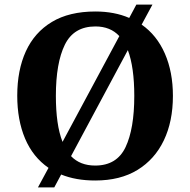

<svg xmlns="http://www.w3.org/2000/svg" viewBox="-20 -775 827 835"><path d="M191 -45Q123 -92 89 -172.5Q55 -253 55 -359Q55 -470 92.5 -552Q130 -634 205.5 -679.5Q281 -725 395 -725Q436 -725 473 -718Q510 -711 542 -697L573 -755H643L596 -668Q662 -622 697 -542Q732 -462 732 -358Q732 -247 692.5 -164.5Q653 -82 578 -36Q503 10 394 10Q310 10 246 -16L216 40H145ZM394 -55Q488 -55 526 -135Q564 -215 564 -358Q564 -420 557 -470Q550 -520 536 -557L289 -96Q328 -55 394 -55ZM499 -618Q460 -660 395 -660Q301 -660 262 -580.5Q223 -501 223 -358Q223 -296 230 -246Q237 -196 252 -158Z"/></svg>

Font: Noto Serif Vithkuqi
Style: Regular
Weight: 400
Version: Version 1.005